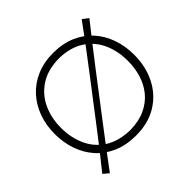

<svg xmlns="http://www.w3.org/2000/svg" viewBox="-199 -973 1239 1239"><g transform="rotate(-45 420.0 -354.0)"><path d="M423.8 10.3Q534.7 10.3 615.2 -39.1Q695.8 -88.4 739.3 -174.1Q782.7 -259.8 782.7 -367.7Q782.7 -446.3 758.8 -514.9Q734.9 -583.5 688.7 -635.3Q642.6 -687 575.2 -716.3Q507.8 -745.6 421.4 -745.6Q336.4 -745.6 269.3 -716.8Q202.1 -688 155 -636.5Q107.9 -585 83 -516.4Q58.1 -447.8 58.1 -367.7Q58.1 -291 81.3 -222.7Q104.5 -154.3 150.6 -102.1Q196.8 -49.8 265.1 -19.8Q333.5 10.3 423.8 10.3ZM421.9 -41Q315.4 -43.5 247.3 -88.4Q179.2 -133.3 147 -206.8Q114.7 -280.3 114.7 -367.7Q114.7 -455.1 147.9 -528.6Q181.2 -602.1 249.3 -647.2Q317.4 -692.4 421.9 -694.3Q522.9 -692.4 590.6 -649.4Q658.2 -606.4 692.1 -533.4Q726.1 -460.4 726.1 -367.7Q726.1 -303.7 708.5 -245.6Q690.9 -187.5 653.8 -142.1Q616.7 -96.7 559.3 -69.6Q502 -42.5 421.9 -41ZM130.9 62.5Q180.7 -4.4 229.2 -69.1Q277.8 -133.8 333.5 -206.1L537.6 -473.1Q593.8 -545.9 642.6 -608.9Q691.4 -671.9 745.6 -739.3L705.6 -769.5Q655.8 -700.2 607.4 -636Q559.1 -571.8 502.4 -497.6L300.3 -233.4Q245.1 -161.1 196.8 -99.4Q148.4 -37.6 93.3 30.8Z"/></g></svg>

Font: Pinar VF
Style: Regular
Weight: 300
Designer: Amin Abedi
Version: Version 2.000